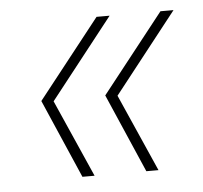

<svg xmlns="http://www.w3.org/2000/svg" viewBox="-36 -507 449 425"><g transform="rotate(-5 188.5 -295.0)"><path d="M273 -120 197 -295 335 -470H364L224 -292L300 -120ZM131 -120 55 -295 193 -470H222L82 -292L158 -120Z"/></g></svg>

Font: DM Sans 36pt Thin
Style: Italic
Weight: 250
Italic angle: -10°
Designer: Colophon Foundry, Jonny Pinhorn
Foundry: Colophon Foundry
Version: Version 4.004;gftools[0.9.30]